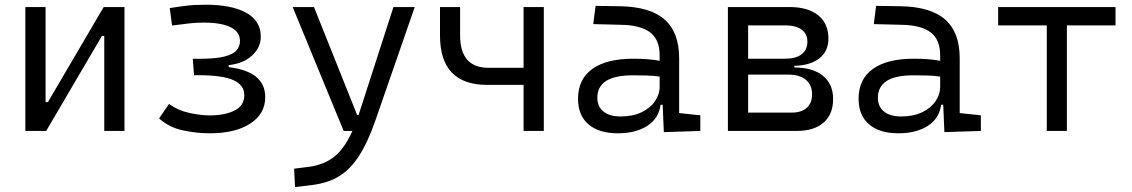

<svg xmlns="http://www.w3.org/2000/svg" viewBox="-20 -547 4728 802"><path d="M85.9 0V-517.6H170.4V-120.6H180.2L413.1 -517.6H500V0H415.5V-397H405.8L172.9 0Z M856.4 9.8Q799.3 9.8 741.9 -2.9Q684.6 -15.6 644.5 -52.7L686 -112.8Q723.1 -85.9 770.5 -75.4Q817.9 -64.9 856 -64.9Q918.5 -64.9 959.5 -85.2Q1000.5 -105.5 1000.5 -149.4Q1000.5 -191.4 955.1 -212.2Q909.7 -232.9 807.6 -232.9H790.5L785.2 -301.3H809.1Q879.9 -301.3 917.2 -310.8Q954.6 -320.3 968.5 -337.2Q982.4 -354 982.4 -375.5Q982.4 -414.1 943.1 -433.3Q903.8 -452.6 832 -452.6Q797.4 -452.6 767.6 -449Q737.8 -445.3 698.7 -440.4L689 -513.2Q722.2 -518.6 756.8 -522.9Q791.5 -527.3 839.8 -527.3Q946.8 -527.3 1008.1 -493.9Q1069.3 -460.4 1069.3 -394Q1069.3 -348.6 1033 -315.2Q996.6 -281.7 935.1 -274.9V-266.6Q1087.9 -248.5 1087.9 -141.1Q1087.9 -71.8 1025.6 -31Q963.4 9.8 856.4 9.8Z M1212.4 234.4 1208.5 157.7 1273.4 149.4Q1335 140.6 1377.2 106.7Q1419.4 72.8 1452.1 0H1415.5L1202.6 -517.6H1291.5L1471.7 -66.9H1478Q1478.5 -68.4 1479 -70.3L1623.5 -517.6H1712.4L1548.8 -45.9Q1516.6 46.9 1480 103.8Q1443.4 160.6 1396.2 189.2Q1349.1 217.8 1285.2 225.6Z M2015.1 -192.4Q1817.9 -192.4 1817.9 -398.9V-517.6H1901.9V-398.9Q1901.9 -263.7 2021.5 -263.7H2167V-517.6H2251.5V0H2167V-192.4Z M2752.9 4.9 2748 -109.4H2739.3Q2731.9 -52.2 2683.6 -21.2Q2635.3 9.8 2561 9.8Q2481.4 9.8 2438 -27.8Q2394.5 -65.4 2394.5 -134.3Q2394.5 -216.3 2454.1 -259Q2513.7 -301.8 2625.5 -301.8Q2689.5 -301.8 2735.4 -293V-315.9Q2735.4 -381.3 2695.8 -411.6Q2656.2 -441.9 2574.7 -443.4L2458 -446.3L2467.8 -522.5L2568.4 -521Q2695.8 -519 2756.3 -465.3Q2816.9 -411.6 2816.9 -303.7V-74.7L2905.3 -65.4V0ZM2735.4 -227.1Q2708.5 -231 2679.9 -231.7Q2651.4 -232.4 2623 -232.4Q2475.1 -232.4 2475.1 -138.7Q2475.1 -101.6 2500.7 -81.1Q2526.4 -60.5 2572.3 -60.5Q2623.5 -60.5 2659.9 -78.1Q2696.3 -95.7 2715.8 -124Q2735.4 -152.3 2735.4 -184.1Z M3020.5 0V-517.6H3277.3Q3355 -517.6 3397.7 -483.2Q3440.4 -448.7 3440.4 -385.7Q3440.4 -333.5 3403.1 -303.7Q3365.7 -273.9 3297.9 -272V-265.1Q3375 -265.1 3417.5 -230.5Q3460 -195.8 3460 -133.3Q3460 -69.8 3420.2 -34.9Q3380.4 0 3307.6 0ZM3105 -76.7H3287.6Q3328.1 -76.7 3350.1 -96.7Q3372.1 -116.7 3372.1 -152.8Q3372.1 -191.9 3346.2 -213.6Q3320.3 -235.4 3272.5 -235.4H3105ZM3105 -301.8H3259.8Q3304.2 -301.8 3328.4 -320.3Q3352.5 -338.9 3352.5 -372.6Q3352.5 -405.3 3328.6 -423.1Q3304.7 -440.9 3261.2 -440.9H3105Z M3924.8 4.9 3919.9 -109.4H3911.1Q3903.8 -52.2 3855.5 -21.2Q3807.1 9.8 3732.9 9.8Q3653.3 9.8 3609.9 -27.8Q3566.4 -65.4 3566.4 -134.3Q3566.4 -216.3 3626 -259Q3685.5 -301.8 3797.4 -301.8Q3861.3 -301.8 3907.2 -293V-315.9Q3907.2 -381.3 3867.7 -411.6Q3828.1 -441.9 3746.6 -443.4L3629.9 -446.3L3639.6 -522.5L3740.2 -521Q3867.7 -519 3928.2 -465.3Q3988.8 -411.6 3988.8 -303.7V-74.7L4077.1 -65.4V0ZM3907.2 -227.1Q3880.4 -231 3851.8 -231.7Q3823.2 -232.4 3794.9 -232.4Q3647 -232.4 3647 -138.7Q3647 -101.6 3672.6 -81.1Q3698.2 -60.5 3744.1 -60.5Q3795.4 -60.5 3831.8 -78.1Q3868.2 -95.7 3887.7 -124Q3907.2 -152.3 3907.2 -184.1Z M4352.5 0V-440.9H4149.4V-517.6H4639.6V-440.9H4436.5V0Z"/></svg>

Font: CaskaydiaMono NF SemiLight
Style: Regular
Weight: 350
Designer: Aaron Bell
Foundry: Saja Typeworks
Version: Version 2111.001; ttfautohint (v1.8.4);Nerd Fonts 3.1.1